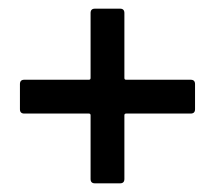

<svg xmlns="http://www.w3.org/2000/svg" viewBox="-20 -535 496 443"><path d="M430 -341V-283Q430 -273 420 -273H271Q267 -273 267 -269V-122Q267 -112 257 -112H199Q189 -112 189 -122V-269Q189 -273 185 -273H36Q26 -273 26 -283V-341Q26 -351 36 -351H185Q189 -351 189 -355V-505Q189 -515 199 -515H257Q267 -515 267 -505V-355Q267 -351 271 -351H420Q430 -351 430 -341Z"/></svg>

Font: Barlow Semi Condensed Medium
Style: Regular
Weight: 500
Width: 4
Designer: Jeremy Tribby
Foundry: Tribby Type
Version: Version 1.422; ttfautohint (v1.8)